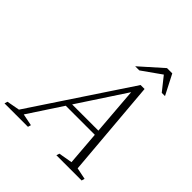

<svg xmlns="http://www.w3.org/2000/svg" viewBox="-294 -1048 1213 1213"><g transform="rotate(45 312.5 -442.0)"><path d="M201 -263 213 -297.5H515L503.5 -263ZM554 -36.5 632 -20.5 626 0H400.5L407 -20.5L499 -36.5L451 -639.5H468.5L72.5 -36.5L152.5 -20.5L146.5 0H-63L-57 -20.5L29.5 -36.5L463 -690H498.5ZM355 -749.5 505.5 -883.5H552.5L621.5 -749.5H592.5L514.5 -847.5H530.5L392 -749.5Z"/></g></svg>

Font: Newsreader Light
Style: Italic
Weight: 300
Italic angle: -17°
Designer: Hugues Gentile
Foundry: Production Type
Version: Version 1.003